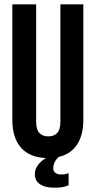

<svg xmlns="http://www.w3.org/2000/svg" viewBox="-20 -720 442 887"><path d="M365 -700V-166Q365 -96 336 -52Q307 -8 251 5Q226 29 226 58Q226 71 236 78.5Q246 86 261 86Q277 86 285.5 83.5Q294 81 297 80V136Q280 143 265.5 145Q251 147 229 147Q188 147 164.5 131Q141 115 141 85Q141 42 192 10Q116 7 76.5 -38.5Q37 -84 37 -166V-700H147V-158Q147 -122 161.5 -106Q176 -90 203 -90Q230 -90 244.5 -106Q259 -122 259 -158V-700Z"/></svg>

Font: kids-team
Style: team
Weight: 400
Designer: Ryoichi Tsunekawa, Thomas Gollenia, Laura Emeder
Foundry: Ryoichi Tsunekawa, Thomas Gollenia, Laura Emeder
Version: Version 2.000